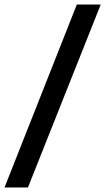

<svg xmlns="http://www.w3.org/2000/svg" viewBox="-67 -773 467 852"><path d="M57 59H-47L274 -753H380Z"/></svg>

Font: Muli
Style: Bold Italic
Weight: 700
Italic angle: -4.541°
Designer: Vernon Adams
Foundry: Vernon Adams
Version: Version 2.100; ttfautohint (v1.8.1.43-b0c9)